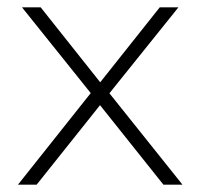

<svg xmlns="http://www.w3.org/2000/svg" viewBox="-20 -504 546 524"><path d="M29 0 238 -263V-237L40 -484H91L261 -270H246L416 -484H467L271 -240V-259L478 0H426L245 -227H261L80 0Z"/></svg>

Font: Nunito Sans 12pt ExtraLight 12pt ExtraLight
Style: Regular
Weight: 250
Version: Version 3.101;gftools[0.9.27]